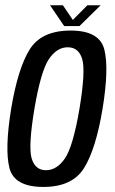

<svg xmlns="http://www.w3.org/2000/svg" viewBox="-20 -721 447 744"><path d="M148.1 3.4Q260 3.4 305.7 -69.7Q351.3 -142.8 377.4 -299.3Q402.9 -455 384.4 -528.8Q365.9 -602.6 253.8 -602.6Q140.6 -602.6 95 -529.4Q49.4 -456.2 23.2 -299.3Q-2 -143.7 16.5 -70.2Q35 3.4 148.1 3.4ZM158.1 -61.4Q116.4 -61.4 102.7 -107Q89 -152.5 113.3 -299.1Q138.3 -445.6 169.3 -491.7Q200.3 -537.8 242.5 -537.8Q285 -537.8 298.6 -491.8Q312.2 -445.9 287.9 -299.1Q263 -153.3 231.7 -107.4Q200.3 -61.4 158.1 -61.4ZM228.7 -619.9H287.9L370.1 -700.7H318.7L262.2 -643.8L223.7 -700.7H173.9Z"/></svg>

Font: Anybody Thin Condensed
Style: Italic
Weight: 100
Width: 3
Italic angle: -10°
Version: Version 1.113;gftools[0.9.25]